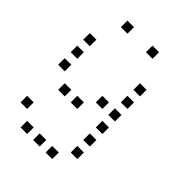

<svg xmlns="http://www.w3.org/2000/svg" viewBox="-242 -792 1083 1083"><g transform="rotate(45 300.0 -250.0)"><path d="M124.8 -676.2Q123.8 -676.2 123.8 -676.2Q123.8 -676.2 123.8 -675.2V-624.8Q123.8 -623.8 123.8 -623.8Q123.8 -623.8 124.8 -623.8H175.2Q176.2 -623.8 176.2 -623.8Q176.2 -623.8 176.2 -624.8V-675.2Q176.2 -676.2 176.2 -676.2Q176.2 -676.2 175.2 -676.2ZM324.8 -676.2Q323.8 -676.2 323.8 -676.2Q323.8 -676.2 323.8 -675.2V-624.8Q323.8 -623.8 323.8 -623.8Q323.8 -623.8 324.8 -623.8H375.2Q376.2 -623.8 376.2 -623.8Q376.2 -623.8 376.2 -624.8V-675.2Q376.2 -676.2 376.2 -676.2Q376.2 -676.2 375.2 -676.2ZM24.8 -476.2Q23.8 -476.2 23.8 -476.2Q23.8 -476.2 23.8 -475.2V-424.8Q23.8 -423.8 23.8 -423.8Q23.8 -423.8 24.8 -423.8H75.2Q76.2 -423.8 76.2 -423.8Q76.2 -423.8 76.2 -424.8V-475.2Q76.2 -476.2 76.2 -476.2Q76.2 -476.2 75.2 -476.2ZM424.8 -476.2Q423.8 -476.2 423.8 -476.2Q423.8 -476.2 423.8 -475.2V-424.8Q423.8 -423.8 423.8 -423.8Q423.8 -423.8 424.8 -423.8H475.2Q476.2 -423.8 476.2 -423.8Q476.2 -423.8 476.2 -424.8V-475.2Q476.2 -476.2 476.2 -476.2Q476.2 -476.2 475.2 -476.2ZM24.8 -376.2Q23.8 -376.2 23.8 -376.2Q23.8 -376.2 23.8 -375.2V-324.8Q23.8 -323.8 23.8 -323.8Q23.8 -323.8 24.8 -323.8H75.2Q76.2 -323.8 76.2 -323.8Q76.2 -323.8 76.2 -324.8V-375.2Q76.2 -376.2 76.2 -376.2Q76.2 -376.2 75.2 -376.2ZM424.8 -376.2Q423.8 -376.2 423.8 -376.2Q423.8 -376.2 423.8 -375.2V-324.8Q423.8 -323.8 423.8 -323.8Q423.8 -323.8 424.8 -323.8H475.2Q476.2 -323.8 476.2 -323.8Q476.2 -323.8 476.2 -324.8V-375.2Q476.2 -376.2 476.2 -376.2Q476.2 -376.2 475.2 -376.2ZM24.8 -276.2Q23.8 -276.2 23.8 -276.2Q23.8 -276.2 23.8 -275.2V-224.8Q23.8 -223.8 23.8 -223.8Q23.8 -223.8 24.8 -223.8H75.2Q76.2 -223.8 76.2 -223.8Q76.2 -223.8 76.2 -224.8V-275.2Q76.2 -276.2 76.2 -276.2Q76.2 -276.2 75.2 -276.2ZM324.8 -276.2Q323.8 -276.2 323.8 -276.2Q323.8 -276.2 323.8 -275.2V-224.8Q323.8 -223.8 323.8 -223.8Q323.8 -223.8 324.8 -223.8H375.2Q376.2 -223.8 376.2 -223.8Q376.2 -223.8 376.2 -224.8V-275.2Q376.2 -276.2 376.2 -276.2Q376.2 -276.2 375.2 -276.2ZM424.8 -276.2Q423.8 -276.2 423.8 -276.2Q423.8 -276.2 423.8 -275.2V-224.8Q423.8 -223.8 423.8 -223.8Q423.8 -223.8 424.8 -223.8H475.2Q476.2 -223.8 476.2 -223.8Q476.2 -223.8 476.2 -224.8V-275.2Q476.2 -276.2 476.2 -276.2Q476.2 -276.2 475.2 -276.2ZM124.8 -176.2Q123.8 -176.2 123.8 -176.2Q123.8 -176.2 123.8 -175.2V-124.8Q123.8 -123.8 123.8 -123.8Q123.8 -123.8 124.8 -123.8H175.2Q176.2 -123.8 176.2 -123.8Q176.2 -123.8 176.2 -124.8V-175.2Q176.2 -176.2 176.2 -176.2Q176.2 -176.2 175.2 -176.2ZM224.8 -176.2Q223.8 -176.2 223.8 -176.2Q223.8 -176.2 223.8 -175.2V-124.8Q223.8 -123.8 223.8 -123.8Q223.8 -123.8 224.8 -123.8H275.2Q276.2 -123.8 276.2 -123.8Q276.2 -123.8 276.2 -124.8V-175.2Q276.2 -176.2 276.2 -176.2Q276.2 -176.2 275.2 -176.2ZM424.8 -176.2Q423.8 -176.2 423.8 -176.2Q423.8 -176.2 423.8 -175.2V-124.8Q423.8 -123.8 423.8 -123.8Q423.8 -123.8 424.8 -123.8H475.2Q476.2 -123.8 476.2 -123.8Q476.2 -123.8 476.2 -124.8V-175.2Q476.2 -176.2 476.2 -176.2Q476.2 -176.2 475.2 -176.2ZM424.8 -76.2Q423.8 -76.2 423.8 -76.2Q423.8 -76.2 423.8 -75.2V-24.8Q423.8 -23.8 423.8 -23.8Q423.8 -23.8 424.8 -23.8H475.2Q476.2 -23.8 476.2 -23.8Q476.2 -23.8 476.2 -24.8V-75.2Q476.2 -76.2 476.2 -76.2Q476.2 -76.2 475.2 -76.2ZM24.8 23.8Q23.8 23.8 23.8 23.8Q23.8 23.8 23.8 24.8V75.2Q23.8 76.2 23.8 76.2Q23.8 76.2 24.8 76.2H75.2Q76.2 76.2 76.2 76.2Q76.2 76.2 76.2 75.2V24.8Q76.2 23.8 76.2 23.8Q76.2 23.8 75.2 23.8ZM424.8 23.8Q423.8 23.8 423.8 23.8Q423.8 23.8 423.8 24.8V75.2Q423.8 76.2 423.8 76.2Q423.8 76.2 424.8 76.2H475.2Q476.2 76.2 476.2 76.2Q476.2 76.2 476.2 75.2V24.8Q476.2 23.8 476.2 23.8Q476.2 23.8 475.2 23.8ZM124.8 123.8Q123.8 123.8 123.8 123.8Q123.8 123.8 123.8 124.8V175.2Q123.8 176.2 123.8 176.2Q123.8 176.2 124.8 176.2H175.2Q176.2 176.2 176.2 176.2Q176.2 176.2 176.2 175.2V124.8Q176.2 123.8 176.2 123.8Q176.2 123.8 175.2 123.8ZM224.8 123.8Q223.8 123.8 223.8 123.8Q223.8 123.8 223.8 124.8V175.2Q223.8 176.2 223.8 176.2Q223.8 176.2 224.8 176.2H275.2Q276.2 176.2 276.2 176.2Q276.2 176.2 276.2 175.2V124.8Q276.2 123.8 276.2 123.8Q276.2 123.8 275.2 123.8ZM324.8 123.8Q323.8 123.8 323.8 123.8Q323.8 123.8 323.8 124.8V175.2Q323.8 176.2 323.8 176.2Q323.8 176.2 324.8 176.2H375.2Q376.2 176.2 376.2 176.2Q376.2 176.2 376.2 175.2V124.8Q376.2 123.8 376.2 123.8Q376.2 123.8 375.2 123.8Z"/></g></svg>

Font: Doto Black
Style: Regular
Weight: 900
Monospace: yes
Version: Version 1.000